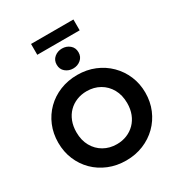

<svg xmlns="http://www.w3.org/2000/svg" viewBox="-247 -1245 1321 1420"><g transform="rotate(-30 414.0 -534.5)"><path d="M413.5 15Q333.5 15 265.5 -12.8Q197.5 -40.5 147.5 -90Q97.5 -139.5 69.8 -206Q42 -272.5 42 -350Q42 -428 69.8 -494.5Q97.5 -561 147.5 -610.5Q197.5 -660 265.5 -687.5Q333.5 -715 413.5 -715Q493.5 -715 561.2 -687Q629 -659 679.2 -609Q729.5 -559 757.5 -492.8Q785.5 -426.5 785.5 -350Q785.5 -272.5 757.5 -206Q729.5 -139.5 679.2 -90Q629 -40.5 561.2 -12.8Q493.5 15 413.5 15ZM413.5 -124Q460 -124 499.5 -140Q539 -156 568.5 -185.8Q598 -215.5 614.2 -257Q630.5 -298.5 630.5 -350Q630.5 -418.5 602 -469.2Q573.5 -520 524.5 -548Q475.5 -576 413.5 -576Q367.5 -576 327.8 -560Q288 -544 258.8 -514.5Q229.5 -485 213.2 -443.2Q197 -401.5 197 -350Q197 -281.5 225.5 -230.8Q254 -180 303 -152Q352 -124 413.5 -124ZM413.5 -770.5Q376 -770.5 348.2 -793.5Q320.5 -816.5 320.5 -855.5Q320.5 -894.5 348.2 -917.5Q376 -940.5 413.5 -940.5Q451.5 -940.5 479 -917.5Q506.5 -894.5 506.5 -855.5Q506.5 -817 479 -793.8Q451.5 -770.5 413.5 -770.5ZM233 -991.5V-1084H595V-991.5Z"/></g></svg>

Font: Geologica Cursive SemiBold
Style: Regular
Weight: 600
Designer: Sindre Bremnes, Frode Helland
Foundry: Monokrom Skriftforlag AS
Version: Version 1.010;gftools[0.9.28]